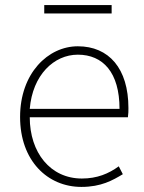

<svg xmlns="http://www.w3.org/2000/svg" viewBox="-20 -722 567 755"><path d="M300 13C378 13 423 -13 463 -37L447 -68C407 -39 362 -20 302 -20C178 -20 97 -122 97 -261H483C485 -275 485 -286 485 -297C485 -453 408 -540 286 -540C169 -540 59 -434 59 -262C59 -90 167 13 300 13ZM97 -294C108 -427 192 -507 286 -507C385 -507 450 -437 450 -294ZM154 -669H419V-702H154Z"/></svg>

Font: Noto Sans JP Thin
Style: Regular
Weight: 100
Designer: Ryoko NISHIZUKA 西塚涼子 (kana, bopomofo & ideographs); Paul D. Hunt (Latin, Greek & Cyrillic); Sandoll Communications 산돌커뮤니
Foundry: Adobe
Version: Version 2.004;hotconv 1.0.118;makeotfexe 2.5.65603